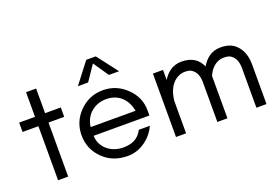

<svg xmlns="http://www.w3.org/2000/svg" viewBox="-93 -960 1823 1252"><g transform="rotate(-20 818.5 -334.0)"><path d="M20 -375H130V0H200V-375H309V-440H200V-611H130V-440H20Z M604 -638 676 -532H747L637 -675H571L461 -532H532ZM814 -129H737C710 -74 661.7 -55 604 -55C515 -55 448 -115 447 -193H834L834 -230C834 -290.5 810.8 -342.9 764.5 -387C719 -430.3 665.5 -452 604 -452C540.7 -452 486.5 -429.5 441.5 -384.5C396.5 -339.5 374 -285.3 374 -222C374 -158.3 396.5 -104.3 441.5 -60C482.5 -19.7 534.4 7 614.5 7C706.9 7 783 -59.2 814 -129ZM760 -253H448C458 -337 524 -390 604 -390C694 -390 745 -331 760 -253Z M1288 -368.4C1264.6 -419.1 1224.1 -452 1149 -452C1086 -452 1044.1 -414.4 1019 -371.9V-442H949V-2H1019V-227.1C1022.7 -262.8 1031.7 -293.1 1046 -318C1064.2 -349.8 1100.3 -382 1147 -382C1167.7 -382 1183 -378.8 1193 -372.5C1221.7 -354.3 1236 -322.5 1236 -277V-2H1306V-277C1306 -282.8 1305.8 -288.4 1305.5 -293.9C1322.6 -337.5 1360.1 -382 1418 -382C1438.7 -382 1454 -378.8 1464 -372.5C1492.7 -354.3 1507 -322.5 1507 -277L1507 -2H1577V-277C1577 -326.8 1564.8 -367.4 1540.5 -399C1514.9 -432.2 1480 -452 1420 -452C1355.3 -452 1313 -412.7 1288 -368.4Z"/></g></svg>

Font: GI
Style: Regular
Weight: 400
Designer: Alfredo Marco Pradil
Version: Version 1.01 2015